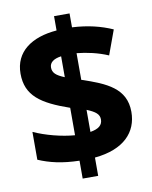

<svg xmlns="http://www.w3.org/2000/svg" viewBox="-90 -826 753 951"><g transform="rotate(-10 287.0 -350.5)"><path d="M248 -32V58H326V-34C474 -48 543 -124 543 -226C543 -344 449 -384 326 -425V-559C376 -554 432 -542 483 -520L528 -643C469 -669 404 -685 326 -689V-759H248V-687C121 -677 35 -617 35 -507C35 -396 107 -347 248 -298V-160C182 -165 102 -186 43 -213V-73C99 -49 161 -34 248 -32ZM248 -557V-452C206 -469 189 -484 189 -511C189 -536 210 -552 248 -557ZM326 -163V-274C370 -256 388 -241 388 -215C388 -187 369 -170 326 -163Z"/></g></svg>

Font: Noto Sans Bengali UI ExtraBold
Style: Regular
Weight: 800
Designer: Jelle Bosma - Monotype Design Team
Foundry: Monotype Imaging Inc.
Version: Version 2.003